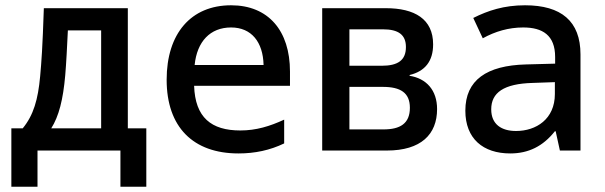

<svg xmlns="http://www.w3.org/2000/svg" viewBox="-20 -570 2292 727"><path d="M23 137H122V0H436V137H534V-84H464V-539H146C141 -389 137 -336 132 -281C124 -193 107 -134 66 -84H23ZM227 -285C231 -332 234 -392 237 -455H363V-84H174C203 -130 219 -193 227 -285Z M883 11C945 11 1002 -1 1056 -27V-117C1002 -92 950 -76 890 -76C780 -76 719 -125 715 -245H1078V-299C1078 -454 996 -550 855 -550C703 -550 611 -443 611 -268C611 -89 711 11 883 11ZM717 -324C726 -413 776 -466 855 -466C932 -466 976 -411 978 -324Z M1200 0H1445C1574 0 1635 -61 1635 -157C1635 -229 1594 -273 1531 -283V-286C1589 -300 1620 -338 1620 -402C1620 -498 1550 -539 1441 -539H1200ZM1303 -321V-459H1430C1489 -459 1517 -438 1517 -392C1517 -342 1487 -321 1425 -321ZM1303 -80V-241H1430C1496 -241 1532 -219 1532 -162C1532 -102 1495 -80 1432 -80Z M1912 11C1981 11 2036 -16 2081 -73H2084L2100 0H2178V-364C2178 -490 2105 -550 1968 -550C1888 -550 1828 -530 1772 -502L1808 -425C1855 -451 1906 -466 1961 -466C2034 -466 2082 -437 2082 -354V-329L1971 -326C1823 -322 1742 -267 1742 -151C1742 -45 1809 11 1912 11ZM1934 -74C1879 -74 1840 -99 1840 -156C1840 -219 1887 -253 1997 -256L2081 -259V-214C2081 -119 2010 -74 1934 -74Z"/></svg>

Font: Noto Sans Mono SemiCondensed Medium
Style: Regular
Weight: 500
Width: 4
Designer: Monotype Design Team
Foundry: Monotype Imaging Inc.
Version: Version 2.014